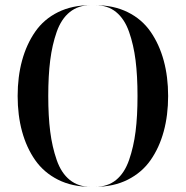

<svg xmlns="http://www.w3.org/2000/svg" viewBox="-20 -720 717 740"><path d="M329 -700Q282 -700 249 -673.5Q216 -647 198.5 -597Q181 -547 173.5 -487.5Q166 -428 166 -350Q166 -272 173.5 -213Q181 -154 198.5 -103.5Q216 -53 249 -26.5Q282 0 329 0Q258 0 203.5 -27.5Q149 -55 115.5 -103Q82 -151 65 -213.5Q48 -276 48 -350Q48 -424 65 -486.5Q82 -549 115.5 -597.5Q149 -646 203.5 -673Q258 -700 329 -700ZM347 -700Q418 -700 472.5 -673Q527 -646 560.5 -597.5Q594 -549 611 -486.5Q628 -424 628 -350Q628 -276 611 -213.5Q594 -151 560.5 -103Q527 -55 472.5 -27.5Q418 0 347 0Q395 0 427.5 -26.5Q460 -53 477.5 -103.5Q495 -154 502.5 -213Q510 -272 510 -350Q510 -428 502.5 -487.5Q495 -547 477.5 -597Q460 -647 427.5 -673.5Q395 -700 347 -700Z"/></svg>

Font: Oscilla
Style: Regular
Weight: 400
Designer: Ryan Lin
Version: Version 1.0